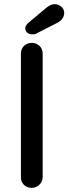

<svg xmlns="http://www.w3.org/2000/svg" viewBox="-20 -907 330 927"><path d="M186 -51Q185 -29 169.5 -14.5Q154 0 133 0Q110 0 95.5 -14.5Q81 -29 81 -51V-649Q81 -671 96 -685.5Q111 -700 135 -700Q155 -700 170.5 -685.5Q186 -671 186 -649ZM137 -741Q121 -741 111.5 -749.5Q102 -758 102 -771Q102 -777 105.5 -783Q109 -789 115 -795L202 -868Q211 -876 222 -881.5Q233 -887 244 -887Q260 -887 275 -875.5Q290 -864 290 -844Q290 -831 282 -818.5Q274 -806 259 -798L159 -747Q154 -743 148 -742Q142 -741 137 -741Z"/></svg>

Font: Quicksand Light SemiBold
Style: Regular
Weight: 600
Version: Version 3.004